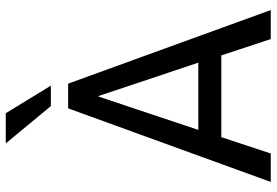

<svg xmlns="http://www.w3.org/2000/svg" viewBox="-167 -795 962 668"><g transform="rotate(-90 314.0 -461.0)"><path d="M15 0 271 -705H357L613 0H512L446 -200L485 -172H141L180 -200L114 0ZM312 -599 189 -231 173 -252H453L437 -231L314 -599ZM279 -765 149 -922H254L350 -765Z"/></g></svg>

Font: Nunito Sans 10pt Condensed SemiBold
Style: Regular
Weight: 600
Width: 3
Designer: Vernon Adams
Foundry: Vernon Adams
Version: Version 3.101;gftools[0.9.27]